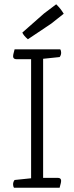

<svg xmlns="http://www.w3.org/2000/svg" viewBox="-20 -875 346 895"><path d="M258 0H45Q41 -6 41 -16Q41 -27 48 -36L125 -44V-599H57Q41 -599 41 -613Q41 -620 46 -637L48 -645H261Q265 -639 265 -629Q265 -618 258 -609L181 -601V-46H249Q265 -46 265 -32Q265 -25 260 -8ZM277 -811 219 -765 110 -692Q91 -708 84 -723L185 -812L242 -855Q255 -842 262 -833Q269 -824 277 -811Z"/></svg>

Font: Scope One
Style: Regular
Weight: 400
Designer: Dalton Maag Ltd
Foundry: Dalton Maag Ltd
Version: Version 1.001; ttfautohint (v1.4.1) -l 11 -r 50 -G 50 -x 14 